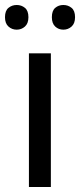

<svg xmlns="http://www.w3.org/2000/svg" viewBox="-31 -750 321 770"><path d="M173 0H85V-536H173ZM-11 -681Q-11 -707 3 -718.5Q17 -730 36 -730Q55 -730 69 -718.5Q83 -707 83 -681Q83 -656 69 -643.5Q55 -631 36 -631Q17 -631 3 -643.5Q-11 -656 -11 -681ZM177 -681Q177 -707 190.5 -718.5Q204 -730 223 -730Q242 -730 256 -718.5Q270 -707 270 -681Q270 -656 256 -643.5Q242 -631 223 -631Q204 -631 190.5 -643.5Q177 -656 177 -681Z"/></svg>

Font: Noto Sans Marchen
Style: Regular
Weight: 400
Designer: Monotype Design Team
Foundry: Monotype Imaging Inc.
Version: Version 2.003; ttfautohint (v1.8.4.7-5d5b)